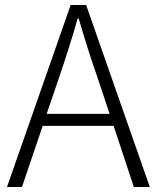

<svg xmlns="http://www.w3.org/2000/svg" viewBox="-20 -749 627 769"><path d="M167 -293 212 -425C241 -510 266 -587 291 -675H295C321 -587 345 -510 375 -425L419 -293ZM516 0H580L325 -729H263L8 0H68L151 -245H435Z"/></svg>

Font: Noto Sans CJK JP Light
Style: Regular
Weight: 300
Designer: Ryoko NISHIZUKA (kana & ideographs); Paul D. Hunt (Latin, Greek & Cyrillic); Wenlong ZHANG (bopomofo); Sandoll Communica
Foundry: Adobe Systems Incorporated
Version: Version 1.004;PS 1.004;hotconv 1.0.82;makeotf.lib2.5.63406